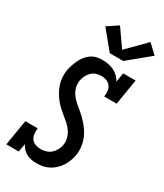

<svg xmlns="http://www.w3.org/2000/svg" viewBox="-240 -1077 1006 1177"><g transform="rotate(30 262.5 -488.5)"><path d="M226 8Q207 8 188.5 4.5Q170 1 154.5 -7.5Q139 -16 127 -29Q115 -42 107 -58L97 0H9L39 -181H127Q124 -162 126 -142.5Q128 -123 138.5 -108Q149 -93 167 -86.5Q185 -80 205 -80Q223 -80 242.5 -85.5Q262 -91 277 -104.5Q292 -118 301.5 -136Q311 -154 314 -173Q318 -198 311 -222Q304 -246 290.5 -265.5Q277 -285 259 -300.5Q241 -316 222.5 -331Q204 -346 187 -362Q170 -378 155.5 -397Q141 -416 129.5 -436.5Q118 -457 110.5 -481Q103 -505 101.5 -529.5Q100 -554 104 -580Q108 -600 114.5 -619Q121 -638 130 -657Q139 -676 152.5 -693Q166 -710 183.5 -722Q201 -734 221 -738.5Q241 -743 261 -743Q283 -743 304 -739Q325 -735 343.5 -726Q362 -717 377 -702.5Q392 -688 401 -670L412 -735H500L470 -554H382Q385 -573 383 -592.5Q381 -612 370.5 -626.5Q360 -641 342 -648Q324 -655 305 -655Q287 -655 269 -649Q251 -643 237 -629.5Q223 -616 214.5 -598.5Q206 -581 203 -563Q199 -538 205.5 -514Q212 -490 226 -470.5Q240 -451 257.5 -435.5Q275 -420 293.5 -405Q312 -390 328.5 -373.5Q345 -357 360 -338.5Q375 -320 386.5 -300Q398 -280 405.5 -256Q413 -232 415 -207.5Q417 -183 413 -158Q409 -136 401 -114.5Q393 -93 380.5 -73.5Q368 -54 351 -38Q334 -22 313 -11Q292 0 270 4Q248 8 226 8Q226 8 226 8Q226 8 226 8ZM279 -801 173 -930 248 -980 334 -857 461 -985 525 -925 374 -801Z"/></g></svg>

Font: Iosevka Slab Semibold Oblique
Style: Regular
Weight: 600
Italic angle: -9°
Monospace: yes
Designer: Belleve Invis
Foundry: Belleve Invis
Version: Version 11.1.1; ttfautohint (v1.8.3)